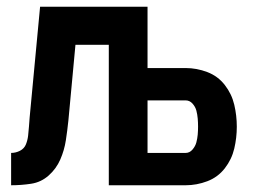

<svg xmlns="http://www.w3.org/2000/svg" viewBox="-20 -550 760 570"><path d="M13 0Q43 0 72.5 -4.5Q102 -9 124.5 -29Q147 -49 159 -76.5Q171 -104 175.5 -133.5Q180 -163 183 -192Q183 -192 183 -192Q183 -192 183 -192L204 -417H303V0H531Q564 0 595.5 -12Q627 -24 647.5 -50.5Q668 -77 675.5 -109Q683 -141 683 -174Q683 -207 675.5 -239Q668 -271 647.5 -297.5Q627 -324 595.5 -336Q564 -348 531 -348H418V-530H99L68 -201Q67 -188 66 -174.5Q65 -161 63.5 -147.5Q62 -134 57 -121.5Q52 -109 39.5 -102.5Q27 -96 13 -96ZM531 -96H418V-252H531Q543 -252 551.5 -242.5Q560 -233 563 -221.5Q566 -210 567 -198Q568 -186 568 -174Q568 -162 567 -150.5Q566 -139 563 -127.5Q560 -116 551.5 -106Q543 -96 531 -96Z"/></svg>

Font: Iosevka Sparkle Extrabold
Style: Regular
Weight: 800
Designer: Belleve Invis
Foundry: Belleve Invis
Version: Version 4.5.0; ttfautohint (v1.8.3)